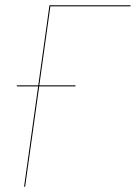

<svg xmlns="http://www.w3.org/2000/svg" viewBox="-20 -700 510 720"><path d="M469.2 -676.3H168.9L127.4 -379.9H263.2L262.7 -376H127L74.2 0H70.3L123 -376H43L43.5 -379.9H123.5L165.5 -680.2H469.7Z"/></svg>

Font: Fira Sans Compressed Four
Style: Italic
Weight: 100
Width: 3
Italic angle: -8°
Designer: Carrois Corporate & Edenspiekermann AG
Foundry: Carrois Corporate GbR & Edenspiekermann AG
Version: Version 4.203;PS 004.203;hotconv 1.0.88;makeotf.lib2.5.64775